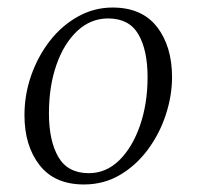

<svg xmlns="http://www.w3.org/2000/svg" viewBox="-20 -480 522 510"><path d="M203 10Q125 10 85 -41.5Q45 -93 45 -174Q45 -229 63 -280Q81 -331 112.5 -371.5Q144 -412 187 -436Q230 -460 279 -460Q357 -460 397 -408.5Q437 -357 437 -275Q437 -226 420.5 -175.5Q404 -125 373 -83Q342 -41 299 -15.5Q256 10 203 10ZM216 -20Q262 -20 297 -54.5Q332 -89 352 -147Q372 -205 372 -275Q372 -347 347.5 -389Q323 -431 267 -431Q221 -431 185.5 -398Q150 -365 130 -308Q110 -251 110 -179Q110 -106 135 -63Q160 -20 216 -20Z"/></svg>

Font: Spectral Light
Style: Italic
Weight: 300
Italic angle: -10°
Designer: Jean-Baptiste Levee
Foundry: Production Type
Version: Version 2.001